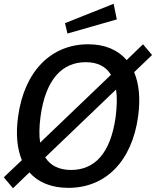

<svg xmlns="http://www.w3.org/2000/svg" viewBox="-29 -987 827 1019"><path d="M778 -695 730 -752 643 -668C596 -723 527 -752 439 -752C243 -752 100 -610 67 -368C54 -275 62 -198 87 -137L-9 -46L40 12L127 -72C174 -19 244 10 334 10C530 10 671 -129 704 -369C717 -463 709 -542 683 -604ZM316 -864 329 -809 591 -884 574 -967ZM186 -368C213 -567 302 -657 426 -657C487 -657 533 -635 560 -590L184 -230C178 -268 179 -314 186 -368ZM348 -85C286 -85 239 -107 211 -152L587 -512C593 -473 592 -425 585 -368C558 -171 472 -85 348 -85Z"/></svg>

Font: Cheyenne Sans Medium
Style: Italic
Weight: 500
Italic angle: -8.13011°
Designer: The Public Sans project authors (U.S. Web Design System), Libre Franklin designed by Pablo Impallari and Rodrigo Fuenzal
Foundry: The Cheyenne Sans Project Authors
Version: Version 2.007